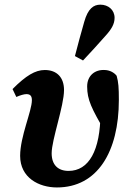

<svg xmlns="http://www.w3.org/2000/svg" viewBox="-20 -805 575 840"><path d="M229 15.1C406.3 15.1 500 -141 500 -367.9C500 -421.9 498.3 -444.4 490.4 -473.3C479.8 -487.4 460.2 -498 439.2 -498.7C394.9 -501.6 361.3 -473.9 361.3 -426.6C361.3 -368.4 381 -329.2 439.9 -228.6L458.2 -337L418.3 -379.9C419.2 -356.3 419.5 -334.3 419.5 -311.9C419.5 -145.2 368 -57.3 280.1 -57.3C233.5 -57.3 206 -83.9 206 -134.5C206 -193 260.1 -342.1 260.1 -411C260.1 -465.9 229.2 -498.7 175.9 -498.7C134.4 -498.7 93.6 -474.3 34.9 -415.4L51.4 -380.8C69.1 -388.5 85.5 -393.2 95.5 -393.2C112.4 -393.2 119.5 -385.1 119.5 -366.5C119.5 -319.4 68.1 -207.8 68.1 -123.1C68.1 -27.6 149.7 15.1 229 15.1ZM307.8 -559.7 343.2 -540.4C377.1 -576.5 408.4 -610.5 440.1 -646.6C468.1 -677.1 481.3 -700.3 481.3 -726.9C481.3 -761.6 453.8 -784.6 419.1 -784.6C389.2 -784.6 364.9 -767.5 348.6 -709.8C335 -663.8 320.9 -609.3 307.8 -559.7Z"/></svg>

Font: Source Serif 4 Variable
Style: Italic
Weight: 400
Italic angle: -12°
Designer: Frank Grießhammer
Foundry: Adobe Systems Incorporated
Version: Version 4.004;hotconv 1.0.116;makeotfexe 2.5.65601